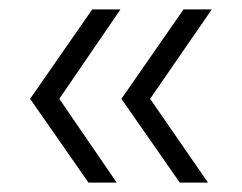

<svg xmlns="http://www.w3.org/2000/svg" viewBox="-20 -497 514 408"><path d="M362 -109 238 -287 370 -477H430L299 -287L422 -109ZM168 -109 44 -287 176 -477H236L106 -287L228 -109Z"/></svg>

Font: Alumni Sans Thin
Style: Regular
Weight: 400
Version: Version 1.018